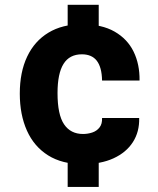

<svg xmlns="http://www.w3.org/2000/svg" viewBox="-20 -654 640 776"><path d="M314.5 9.5Q231 9.5 174.2 -26.2Q117.5 -62 88.8 -126.2Q60 -190.5 60 -275.5Q60 -362.5 89.8 -425.2Q119.5 -488 175.8 -522Q232 -556 311 -556Q391.5 -556 443.2 -526.2Q495 -496.5 520 -445.2Q545 -394 544 -328.5H392.5Q392 -356 386.5 -376Q381 -396 370.8 -409Q360.5 -422 345.5 -428.2Q330.5 -434.5 311 -434.5Q261 -434.5 236.8 -395.8Q212.5 -357 212.5 -278Q212.5 -190.5 239 -151.5Q265.5 -112.5 315.5 -112.5Q335 -112.5 353 -118.5Q371 -124.5 382.2 -138.8Q393.5 -153 392.5 -177H542.5Q544 -121.5 517 -79.5Q490 -37.5 438.5 -14Q387 9.5 314.5 9.5ZM253.5 -519.5V-634.5H379V-519.5ZM253.5 101.5V-21H379V101.5Z"/></svg>

Font: Spline Sans Mono
Style: Regular
Weight: 400
Monospace: yes
Designer: Eben Sorkin, Mirko Velimirovic
Foundry: Sorkin Type
Version: Version 1.004